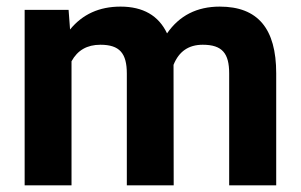

<svg xmlns="http://www.w3.org/2000/svg" viewBox="-20 -558 906 578"><path d="M54.2 -528.3V0H195.3V-373.5C213.4 -406.7 242.2 -423.3 282.2 -423.3C340.3 -423.3 361.8 -397.5 361.8 -336.4V0H502.9L502.4 -362.8C518.6 -403.3 547.9 -423.3 590.3 -423.3C649.4 -423.3 669.9 -397 669.9 -336.9V0H811.5V-337.4C811.5 -471.7 756.3 -538.1 641.6 -538.1C572.8 -538.1 520 -511.2 482.9 -457.5C457.5 -511.2 410.6 -538.1 342.8 -538.1C278.8 -538.1 228.5 -515.1 190.9 -469.2L186.5 -528.3Z"/></svg>

Font: Shabnam
Style: Bold
Weight: 700
Foundry: DejaVu fonts team - Redesigned by Saber Rastikerdar - Based on Vazir font
Version: Version 5.0.1